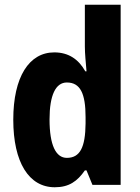

<svg xmlns="http://www.w3.org/2000/svg" viewBox="-20 -780 589 810"><path d="M211 10C271 10 306 -15 338 -61H345L370 0H489V-760H338V-584C338 -553 342 -517 345 -479H340C311 -531 268 -559 209 -559C103 -559 36 -456 36 -275C36 -95 102 10 211 10ZM262 -114C216 -114 189 -167 189 -276C189 -379 215 -432 262 -432C319 -432 341 -385 341 -286V-259C340 -159 318 -114 262 -114Z"/></svg>

Font: Noto Sans Gujarati Condensed ExtraBold
Style: Regular
Weight: 800
Width: 3
Designer: Jelle Bosma - Monotype Design Team, Universal Thirst
Foundry: Monotype Imaging Inc.
Version: Version 2.106